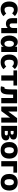

<svg xmlns="http://www.w3.org/2000/svg" viewBox="2724 -3284 580 6068"><g transform="rotate(90 3014.0 -250.0)"><path d="M491 -70Q451 -29 398 -4.5Q345 20 271 20Q157 20 92 -51.5Q27 -123 27 -255Q27 -380 91.5 -450Q156 -520 271 -520Q339 -520 392 -497.5Q445 -475 487 -430L400 -343Q374 -371 349 -384.5Q324 -398 291 -398Q236 -398 214 -362Q192 -326 192 -252Q192 -177 215 -140Q238 -103 287 -103Q320 -103 350.5 -117Q381 -131 404 -157Z M864 -204Q841 -175 806 -161Q771 -147 730 -147Q649 -147 601.5 -196Q554 -245 554 -340V-500H719V-340Q719 -301 733.5 -282.5Q748 -264 779 -264Q800 -264 819 -275Q838 -286 851 -308.5Q864 -331 864 -365V-500H1029V0H864Z M1312 20Q1249 20 1202 -14.5Q1155 -49 1129 -110.5Q1103 -172 1103 -253Q1103 -328 1126.5 -388.5Q1150 -449 1195 -484.5Q1240 -520 1307 -520Q1397 -520 1442.5 -453.5Q1488 -387 1488 -256Q1488 -125 1443.5 -52.5Q1399 20 1312 20ZM1363 -100Q1393 -100 1414 -119Q1435 -138 1446.5 -172.5Q1458 -207 1458 -252Q1458 -298 1446.5 -331Q1435 -364 1413 -382Q1391 -400 1361 -400Q1318 -400 1293 -361Q1268 -322 1268 -253Q1268 -182 1293.5 -141Q1319 -100 1363 -100ZM1458 0V-500H1623V0Z M2167 -70Q2127 -29 2074 -4.5Q2021 20 1947 20Q1833 20 1768 -51.5Q1703 -123 1703 -255Q1703 -380 1767.5 -450Q1832 -520 1947 -520Q2015 -520 2068 -497.5Q2121 -475 2163 -430L2076 -343Q2050 -371 2025 -384.5Q2000 -398 1967 -398Q1912 -398 1890 -362Q1868 -326 1868 -252Q1868 -177 1891 -140Q1914 -103 1963 -103Q1996 -103 2026.5 -117Q2057 -131 2080 -157Z M2362 -385H2204V-500H2684V-385H2527V0H2362Z M2733 -103Q2738 -102 2744 -100Q2750 -98 2759 -98Q2780 -98 2790 -135Q2800 -172 2803.5 -260Q2807 -348 2807 -500H3243V0H3078V-375H2971Q2971 -256 2963.5 -179Q2956 -102 2936.5 -58.5Q2917 -15 2883 2.5Q2849 20 2795 20Q2770 20 2748 17Q2726 14 2708 10Z M3348 -500H3506V-223L3712 -500H3854V0H3696V-277L3490 0H3348Z M3957 -500H4204Q4304 -500 4347 -472.5Q4390 -445 4390 -384Q4390 -332 4359.5 -305.5Q4329 -279 4263 -265Q4340 -263 4379 -232.5Q4418 -202 4418 -145Q4418 -100 4394.5 -67.5Q4371 -35 4327.5 -17.5Q4284 0 4226 0H3957ZM4178 -298Q4205 -298 4219 -309.5Q4233 -321 4233 -344Q4233 -367 4218.5 -378.5Q4204 -390 4179 -390H4117V-298ZM4195 -111Q4229 -111 4244 -125Q4259 -139 4259 -161Q4259 -183 4244 -195Q4229 -207 4195 -207H4117V-111Z M4729 20Q4649 20 4590.5 -12Q4532 -44 4500 -105.5Q4468 -167 4468 -255Q4468 -338 4500 -397.5Q4532 -457 4590.5 -488.5Q4649 -520 4729 -520Q4857 -520 4925 -450Q4993 -380 4993 -255Q4993 -123 4925.5 -51.5Q4858 20 4729 20ZM4729 -103Q4778 -103 4803 -140Q4828 -177 4828 -252Q4828 -326 4803 -362Q4778 -398 4730 -398Q4680 -398 4656.5 -362Q4633 -326 4633 -252Q4633 -177 4656.5 -140Q4680 -103 4729 -103Z M5073 -500H5436V-383H5238V0H5073Z M5738 20Q5658 20 5599.5 -12Q5541 -44 5509 -105.5Q5477 -167 5477 -255Q5477 -338 5509 -397.5Q5541 -457 5599.5 -488.5Q5658 -520 5738 -520Q5866 -520 5934 -450Q6002 -380 6002 -255Q6002 -123 5934.5 -51.5Q5867 20 5738 20ZM5738 -103Q5787 -103 5812 -140Q5837 -177 5837 -252Q5837 -326 5812 -362Q5787 -398 5739 -398Q5689 -398 5665.5 -362Q5642 -326 5642 -252Q5642 -177 5665.5 -140Q5689 -103 5738 -103Z"/></g></svg>

Font: Moderustic
Style: Bold
Weight: 700
Designer: Tural Alisoy
Foundry: TAFT Foundry
Version: Version 2.120